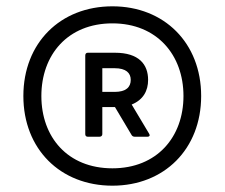

<svg xmlns="http://www.w3.org/2000/svg" viewBox="-20 -802 711 608"><path d="M336 -214C500 -214 617 -330 617 -498C617 -666 500 -782 336 -782C171 -782 54 -666 54 -498C54 -330 171 -214 336 -214ZM111 -498C111 -628 194 -728 336 -728C477 -728 561 -628 561 -498C561 -368 477 -269 336 -269C194 -269 111 -368 111 -498ZM250 -626V-377C250 -372 253 -369 258 -369H295C300 -369 304 -372 304 -377V-463H344L397 -374C399 -371 402 -369 407 -369H447C451 -369 454 -371 454 -374C454 -375 453 -377 452 -379L397 -471C434 -486 449 -515 449 -549C449 -598 420 -635 344 -635H258C253 -635 250 -632 250 -626ZM343 -511H304V-586H343C379 -586 394 -571 394 -549C394 -526 379 -511 343 -511Z"/></svg>

Font: LINE Seed JP_OTF Bold
Style: Regular
Weight: 700
Designer: LINE & Fontrix & Fontworks
Version: Version 1.009